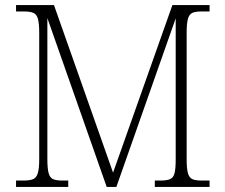

<svg xmlns="http://www.w3.org/2000/svg" viewBox="-20 -734 885 754"><path d="M43 0V-25H73Q97 -25 110 -30.5Q123 -36 128.5 -54Q134 -72 134 -108V-606Q134 -642 129 -660Q124 -678 111 -683.5Q98 -689 74 -689H43V-714H192L424 -56L657 -714H803V-689H771Q748 -689 735.5 -683.5Q723 -678 718 -660Q713 -642 713 -605V-109Q713 -72 718 -54Q723 -36 735.5 -30.5Q748 -25 772 -25H803V0H588V-25H611Q635 -25 648 -30.5Q661 -36 665.5 -54Q670 -72 670 -108V-662L437 0H399L166 -663V-109Q166 -72 171 -54Q176 -36 188.5 -30.5Q201 -25 225 -25H248V0Z"/></svg>

Font: Noto Serif SemiCondensed ExtraLight
Style: Regular
Weight: 200
Width: 4
Designer: Monotype Design Team
Foundry: Monotype Imaging Inc.
Version: Version 2.014